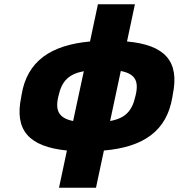

<svg xmlns="http://www.w3.org/2000/svg" viewBox="-20 -699 836 898"><path d="M81 -256 79 -244C47 -90 115 -13 293 5L256 179H429L466 5C652 -11 760 -87 786 -244L788 -256C821 -414 750 -489 574 -505L611 -679H438L401 -505C217 -488 107 -413 81 -256ZM253 -248 254 -252C269 -320 302 -353 372 -366L322 -133C258 -146 236 -179 253 -248ZM495 -133 545 -367C611 -354 631 -321 614 -252L613 -248C598 -180 566 -146 495 -133Z"/></svg>

Font: LT Wave Black
Style: Italic
Weight: 900
Designer: Daniel Lyons
Version: Version 2.5 (Glyphs App)